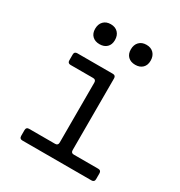

<svg xmlns="http://www.w3.org/2000/svg" viewBox="-181 -899 961 1025"><g transform="rotate(30 300.0 -387.0)"><path d="M106 0Q88 0 88 -18V-54Q88 -72 106 -72H266Q284 -72 284 -90V-460Q284 -478 266 -478H127Q109 -478 109 -496V-532Q109 -550 127 -550H346Q364 -550 364 -532V-90Q364 -72 381 -72H532Q550 -72 550 -54V-18Q550 0 532 0ZM425 -651Q397 -651 380.5 -667Q364 -683 364 -711Q364 -740 380.5 -757Q397 -774 425 -774Q453 -774 469.5 -757Q486 -740 486 -711Q486 -683 469.5 -667Q453 -651 425 -651ZM205 -651Q177 -651 160.5 -667Q144 -683 144 -711Q144 -740 160.5 -757Q177 -774 205 -774Q233 -774 249.5 -757Q266 -740 266 -711Q266 -683 249.5 -667Q233 -651 205 -651Z"/></g></svg>

Font: Pitagon Sans Mono Light
Style: Regular
Weight: 300
Monospace: yes
Designer: Travis Tran
Foundry: Pitagon
Version: Version 1.001; ttfautohint (v1.8.4.7-5d5b);gftools[0.9.26]